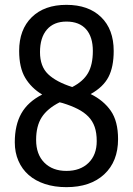

<svg xmlns="http://www.w3.org/2000/svg" viewBox="-20 -769 548 792"><path d="M254 3Q205 3 165.5 -10Q126 -23 98.5 -47Q71 -71 56 -105.5Q41 -140 41 -182Q41 -253 68 -301Q95 -349 154 -379Q109 -406 84 -448Q59 -490 59 -559Q59 -647 111 -698Q163 -749 254 -749Q345 -749 397 -698.5Q449 -648 449 -559Q449 -493 427.5 -451.5Q406 -410 354 -381Q407 -355 437 -312Q467 -269 467 -195Q467 -103 410 -50Q353 3 254 3ZM226 -347Q175 -321 152 -285Q129 -249 129 -192Q129 -132 163 -98Q197 -64 254 -64Q311 -64 345 -97Q379 -130 379 -187Q379 -221 370.5 -245.5Q362 -270 344.5 -288Q327 -306 300.5 -319.5Q274 -333 238 -344ZM145 -554Q145 -495 178.5 -463Q212 -431 278 -410Q323 -433 343 -467.5Q363 -502 363 -559Q363 -617 335 -648.5Q307 -680 254 -680Q202 -680 173.5 -647Q145 -614 145 -554Z"/></svg>

Font: Encode Sans Compressed
Style: Medium
Weight: 500
Designer: Pablo Impallari, Andres Torresi
Foundry: Pablo Impallari, Andres Torresi
Version: Version 1.000; ttfautohint (v1.00) -l 8 -r 50 -G 200 -x 14 -